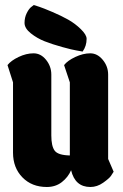

<svg xmlns="http://www.w3.org/2000/svg" viewBox="-20 -747 490 767"><path d="M115 -727Q124 -724 138 -719.5Q152 -715 188.5 -699.5Q225 -684 252.5 -668.5Q280 -653 303 -630.5Q326 -608 326 -592Q326 -563 310 -541Q301 -543 285 -545.5Q269 -548 229 -559Q189 -570 158.5 -582Q128 -594 103 -614Q78 -634 78 -655.5Q78 -677 87 -695Q96 -713 106 -720ZM412 -112 434 -61Q430 -54 423 -44Q416 -34 392 -17Q368 0 341 0Q280 0 264 -67Q252 -39 227 -19.5Q202 0 167 0Q107 0 69.5 -38.5Q32 -77 32 -137V-418L10 -487Q24 -505 54.5 -519.5Q85 -534 114 -534Q143 -534 164 -508Q185 -482 185 -449V-206Q185 -163 198.5 -145Q212 -127 259 -126V-418L236 -487Q250 -505 281 -519.5Q312 -534 340.5 -534Q369 -534 390.5 -508Q412 -482 412 -449Z"/></svg>

Font: Chela One Cyrilic
Style: Regular
Weight: 400
Designer: Miguel Hernandez
Foundry: LatinoType
Version: Version 1.001